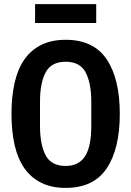

<svg xmlns="http://www.w3.org/2000/svg" viewBox="-20 -904 640 936"><path d="M300 12Q232 12 182 -12.5Q132 -37 99.5 -83Q67 -129 51.5 -196Q36 -263 36 -349Q36 -434 51.5 -501.5Q67 -569 99.5 -615Q132 -661 182 -685.5Q232 -710 300 -710Q436 -710 500 -615Q564 -520 564 -349Q564 -178 500 -83Q436 12 300 12ZM300 -95Q335 -95 359 -108.5Q383 -122 397.5 -147Q412 -172 418.5 -208.5Q425 -245 425 -290V-409Q425 -499 397.5 -551Q370 -603 300 -603Q230 -603 202.5 -551Q175 -499 175 -409V-289Q175 -199 202.5 -147Q230 -95 300 -95ZM151 -884H449V-792H151Z"/></svg>

Font: IBM Plex Mono SmBld
Style: Regular
Weight: 600
Monospace: yes
Designer: Mike Abbink, Paul van der Laan, Pieter van Rosmalen
Foundry: Bold Monday
Version: Version 2.3